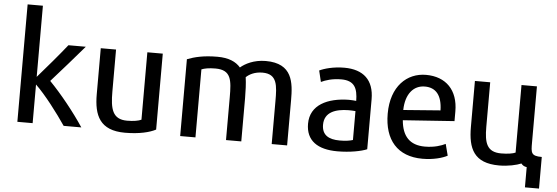

<svg xmlns="http://www.w3.org/2000/svg" viewBox="-55 -957 3707 1277"><g transform="rotate(5 1798.5 -318.0)"><path d="M509 4H391C337 -76 250 -191 184 -254V4H82V-780H184V-305C246 -376 322 -465 376 -533H492C427 -457 345 -363 276 -286C354 -206 445 -93 509 4Z M1006 -25C967 -4 897 14 801 14C633 14 592 -83 592 -225V-532H694V-252C694 -136 710 -67 808 -67C851 -67 885 -73 903 -82V-532H1006Z M1883 4H1780V-281C1780 -386 1778 -464 1678 -464C1626 -464 1590 -444 1569 -424C1575 -383 1577 -330 1577 -285V4H1475V-282C1475 -395 1470 -464 1364 -464C1320 -464 1290 -458 1271 -450V4H1169V-509C1218 -528 1279 -543 1370 -543C1446 -543 1494 -521 1525 -485C1555 -511 1613 -543 1693 -543C1873 -543 1883 -415 1883 -298Z M2416 -17C2378 -1 2304 14 2219 14C2087 14 2009 -39 2009 -152C2009 -278 2124 -332 2266 -334C2285 -334 2304 -332 2315 -331C2314 -413 2294 -465 2204 -465C2144 -465 2099 -450 2070 -436L2052 -511C2083 -526 2144 -544 2217 -544C2345 -544 2416 -479 2416 -351ZM2316 -70V-263C2303 -264 2287 -265 2270 -265C2184 -264 2109 -239 2109 -154C2109 -85 2155 -59 2228 -59C2266 -59 2294 -63 2316 -70Z M2978 -254 2635 -230C2644 -124 2695 -68 2796 -68C2859 -68 2905 -84 2933 -98L2953 -21C2922 -4 2861 14 2787 14C2620 14 2531 -90 2531 -265C2531 -448 2636 -544 2763 -544C2896 -544 2978 -461 2978 -319ZM2879 -317C2877 -418 2835 -466 2762 -466C2686 -466 2634 -405 2632 -298Z M3504 -532V-157C3504 -89 3504 -67 3577 -67V144H3483V9C3466 7 3454 -1 3446 -12C3415 1 3359 14 3299 14C3130 14 3090 -81 3090 -225V-532H3192V-234C3192 -127 3210 -67 3306 -67C3349 -67 3385 -73 3401 -81V-532Z"/></g></svg>

Font: Repo Medium
Style: Regular
Weight: 500
Designer: Stefan Peev
Foundry: Context Ltd
Version: Version 1.502